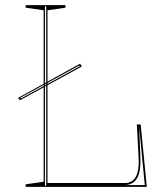

<svg xmlns="http://www.w3.org/2000/svg" viewBox="-20 -728 642 748"><path d="M57 -337 51 -347 292 -480 299 -469ZM59 -347 61 -344 291 -470 289 -473ZM80 0V-10L150 -20V-688L80 -698V-708H235V-698L165 -688V-15H467Q485 -15 497.5 -25Q510 -35 516 -57Q522 -79 520 -115L513 -243H528L552 0ZM155 -5H160V-703H155ZM544 -7 522 -236 527 -115Q529 -58 513.5 -33Q498 -8 467 -7Z"/></svg>

Font: Kalnia Glaze Thin
Style: Regular
Weight: 100
Designer: Frida Medrano
Foundry: Frida Medrano
Version: Version 1.110